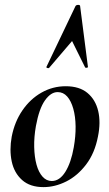

<svg xmlns="http://www.w3.org/2000/svg" viewBox="-20 -752 448 786"><path d="M308 -727 340 -478Q340 -475 334.5 -474.5Q329 -474 328 -477L275 -584L181 -474Q179 -472 174 -473.5Q169 -475 170 -478L289 -727Q292 -732 300 -732Q308 -732 308 -727ZM158 14Q103 14 70.5 -15Q38 -44 28 -91Q18 -138 28 -193Q40 -254 72 -300.5Q104 -347 150 -373Q196 -399 249 -399Q305 -399 338 -371.5Q371 -344 382 -297.5Q393 -251 381 -193Q368 -125 332.5 -78.5Q297 -32 251 -9Q205 14 158 14ZM192 -11Q224 -11 247.5 -48.5Q271 -86 282 -149Q290 -194 289.5 -234.5Q289 -275 280 -307Q271 -339 255 -357Q239 -375 216 -375Q188 -375 164 -341Q140 -307 127 -236Q119 -191 120 -150Q121 -109 129.5 -78Q138 -47 154 -29Q170 -11 192 -11Z"/></svg>

Font: Cormorant Light
Style: Italic
Weight: 300
Italic angle: -10°
Designer: Christian Thalmann (Catharsis Fonts)
Foundry: Catharsis Fonts
Version: Version 4.000